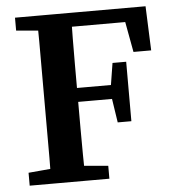

<svg xmlns="http://www.w3.org/2000/svg" viewBox="-49 -710 688 756"><g transform="rotate(-5 294.5 -332.0)"><path d="M38 0V-51L174 -63H215L353 -51V0ZM123 0Q125 -51 125 -102Q125 -153 125 -205Q125 -257 125 -309V-355Q125 -407 125 -458.5Q125 -510 125 -561.5Q125 -613 123 -664H259Q258 -614 257.5 -562.5Q257 -511 257 -459.5Q257 -408 257 -355V-316Q257 -261 257 -208Q257 -155 257.5 -103.5Q258 -52 259 0ZM191 -312V-367H423V-312ZM405 -218 389 -323V-353L405 -453H459V-218ZM38 -613V-664H187V-601H174ZM491 -489 463 -641 500 -609H192V-664H554L561 -489Z"/></g></svg>

Font: Source Serif 4 18pt SemiBold
Style: Regular
Weight: 600
Designer: Frank Grießhammer
Foundry: Adobe Systems Incorporated
Version: Version 4.004;hotconv 1.0.116;makeotfexe 2.5.65601